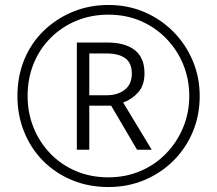

<svg xmlns="http://www.w3.org/2000/svg" viewBox="-20 -743 872 772"><path d="M416 9Q336 9 269 -19Q202 -47 153 -96.5Q104 -146 77 -213Q50 -280 50 -357Q50 -436 77.5 -503Q105 -570 155.5 -619Q206 -668 272.5 -695.5Q339 -723 416 -723Q494 -723 560.5 -694.5Q627 -666 677 -615.5Q727 -565 755 -498.5Q783 -432 783 -357Q783 -279 755 -212.5Q727 -146 677 -96.5Q627 -47 560.5 -19Q494 9 416 9ZM416 -30Q485 -30 544 -55Q603 -80 647 -125Q691 -170 716 -229.5Q741 -289 741 -357Q741 -424 717 -483Q693 -542 649 -587.5Q605 -633 546 -658.5Q487 -684 416 -684Q346 -684 287 -659.5Q228 -635 183.5 -590.5Q139 -546 115 -486.5Q91 -427 91 -357Q91 -290 114.5 -231Q138 -172 181.5 -126.5Q225 -81 284.5 -55.5Q344 -30 416 -30ZM289 -141V-572H412Q483 -572 522 -541.5Q561 -511 561 -448Q561 -400 535.5 -371.5Q510 -343 475 -331L590 -141H531L427 -318H339V-141ZM409 -360Q453 -360 481.5 -382Q510 -404 510 -447Q510 -490 483.5 -509Q457 -528 409 -528H339V-360Z"/></svg>

Font: Noto Sans Sinhala Light
Style: Regular
Weight: 300
Designer: Jelle Bosma - Monotype Design Team
Foundry: Monotype Imaging Inc.
Version: Version 2.006; ttfautohint (v1.8.4.7-5d5b)